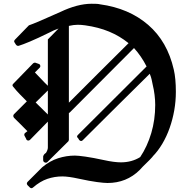

<svg xmlns="http://www.w3.org/2000/svg" viewBox="-20 -920 997 1023"><path d="M917 -431Q917 -502 906 -549Q872 -699 769.5 -787.5Q667 -876 513 -897Q505 -899 495 -899.5Q485 -900 468 -900Q393 -900 301 -856Q234 -826 193 -808.5Q152 -791 134 -785L60 -709Q52 -701 58 -693L65 -682Q71 -674 80 -676Q100 -682 140.5 -699Q181 -716 244 -747Q266 -759 292 -768L235 -710V-463Q216 -481 200.5 -498Q185 -515 166 -534L190 -558Q196 -563 194.5 -570.5Q193 -578 185 -580L168 -586Q166 -587 161 -585Q156 -583 155 -581L51 -474Q42 -466 51 -457Q67 -437 85.5 -418Q104 -399 123 -380L54 -311Q47 -302 55 -292Q74 -274 91 -256.5Q108 -239 126 -221L117 -214Q107 -208 110 -198L119 -181Q121 -173 128 -171.5Q135 -170 141 -176L235 -272V-134Q235 -121 224 -104Q221 -104 219.5 -101.5Q218 -99 215 -97Q214 -95 212 -92Q210 -89 210 -87V-67Q210 -58 218.5 -54.5Q227 -51 233 -57L342 -165Q344 -166 345.5 -169.5Q347 -173 347 -175V-318Q348 -318 351 -320L694 -664Q733 -621 761 -566L396 -202Q385 -192 396 -184L402 -174Q412 -164 421 -173Q509 -261 599 -350Q689 -439 778 -527Q785 -509 787.5 -498Q790 -487 794 -467Q800 -443 803.5 -414.5Q807 -386 807 -361Q807 -282 786 -211Q765 -140 727 -83Q682 -55 624 -55Q607 -55 584 -58Q561 -61 534 -67Q474 -80 435 -85.5Q396 -91 379 -91Q334 -91 290 -77Q246 -63 205 -29L127 49Q119 58 127 67L138 78Q147 87 156 79Q194 46 232.5 33Q271 20 312 20Q328 20 350 23Q372 26 399 32Q459 45 497 50Q535 55 553 55Q654 55 724 -14Q740 -32 759 -50Q778 -68 794 -86H793Q821 -114 844.5 -153.5Q868 -193 884 -238.5Q900 -284 908.5 -332.5Q917 -381 917 -431ZM665 -690Q583 -609 505.5 -531.5Q428 -454 347 -373V-782Q373 -788 394 -788Q413 -788 434 -785Q505 -775 561.5 -751.5Q618 -728 665 -690ZM235 -310 170 -374 235 -438Z"/></svg>

Font: MM Taunggyi
Style: Regular
Weight: 400
Designer: Khon Soe Zaw Thu
Version: Version 1.00 July 18, 2016, initial release